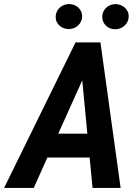

<svg xmlns="http://www.w3.org/2000/svg" viewBox="-60 -918 667 938"><path d="M377.9 -148.4H171.4L105 0H-40L309.1 -710.9H430.7L529.3 0H392.1ZM224.6 -265.1H366.7L341.8 -525.4ZM211.9 -835Q211.9 -848.6 217 -860.1Q222.2 -871.6 231 -879.9Q239.7 -888.2 251.5 -893.1Q263.2 -897.9 276.4 -898.4Q289.1 -898.4 300.8 -894.3Q312.5 -890.1 321.5 -882.1Q330.6 -874 335.9 -863Q341.3 -852.1 341.3 -838.9Q341.3 -825.2 336.2 -814Q331.1 -802.7 322.3 -794.2Q313.5 -785.6 302 -781Q290.5 -776.4 277.3 -775.9Q264.2 -775.9 252.4 -780Q240.7 -784.2 231.7 -792Q222.7 -799.8 217.3 -810.8Q211.9 -821.8 211.9 -835ZM439.5 -835Q439.5 -848.6 444.3 -859.9Q449.2 -871.1 458 -879.6Q466.8 -888.2 478.5 -892.8Q490.2 -897.5 503.4 -897.9Q516.1 -897.9 527.8 -893.8Q539.6 -889.6 548.6 -881.8Q557.6 -874 563.2 -863Q568.8 -852.1 568.8 -838.9Q568.8 -825.2 563.7 -813.7Q558.6 -802.2 549.8 -793.7Q541 -785.2 529.3 -780.3Q517.6 -775.4 504.4 -774.9Q491.2 -774.9 479.5 -779.1Q467.8 -783.2 459 -791.3Q450.2 -799.3 444.8 -810.5Q439.5 -821.8 439.5 -835Z"/></svg>

Font: Roboto Mono
Style: Bold Italic
Weight: 700
Designer: Google
Version: Version 2.000985; 2015; ttfautohint (v1.3)